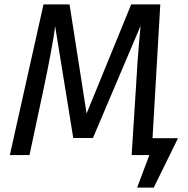

<svg xmlns="http://www.w3.org/2000/svg" viewBox="-20 -709 859 878"><path d="M580 -689H713L673 0H582L602 -314Q605 -368 608.5 -419.5Q612 -471 616 -515.5Q620 -560 623 -591L405 -78H315L232 -590Q229 -562 223 -527.5Q217 -493 210 -455Q203 -417 195 -378Q187 -339 179 -301L115 0H25L179 -689H298L376 -190ZM636 -77H794L683 149H607L663 0H625Z"/></svg>

Font: Fira Sans Variable
Style: Italic
Weight: 397
Italic angle: -8°
Designer: Carrois Corporate & Edenspiekermann AG
Foundry: Carrois Corporate GbR & Edenspiekermann AG
Version: Version 4.202